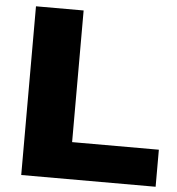

<svg xmlns="http://www.w3.org/2000/svg" viewBox="-53 -789 772 839"><g transform="rotate(5 333.5 -370.0)"><path d="M71 0V-740H280V-162.5H660.5V0Z"/></g></svg>

Font: Encode Sans Expanded ExtraBold
Style: Regular
Weight: 800
Width: 7
Designer: Multiple Designers
Foundry: Impallari Type
Version: Version 2.000